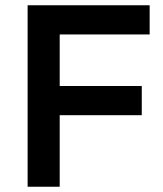

<svg xmlns="http://www.w3.org/2000/svg" viewBox="-20 -710 619 730"><path d="M85 0V-690H549V-579H207V-383H519V-272H207V0Z"/></svg>

Font: Oxanium SemiBold
Style: Regular
Weight: 600
Designer: Severin Meyer
Version: Version 2.000